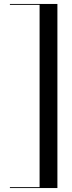

<svg xmlns="http://www.w3.org/2000/svg" viewBox="-20 -800 364 970"><path d="M30 145.5V150H270V-780H30V-775.5H180V145.5Z"/></svg>

Font: Bodoni* 36pt
Style: Regular
Weight: 400
Version: Version 2.3